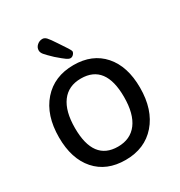

<svg xmlns="http://www.w3.org/2000/svg" viewBox="-220 -1115 1196 1276"><g transform="rotate(-30 378.0 -477.0)"><path d="M426 -793Q426 -781 415.5 -770Q405 -759 392 -759Q381 -759 364 -770.5Q347 -782 302 -821Q261 -860 247.5 -876.5Q234 -893 234 -909Q234 -932 252 -948Q270 -964 293 -964Q309 -964 323 -949.5Q337 -935 369 -886Q426 -803 426 -793ZM372 10Q227 10 144.5 -83.5Q62 -177 62 -341Q62 -511 149.5 -610.5Q237 -710 385 -710Q529 -710 611.5 -616.5Q694 -523 694 -359Q694 -190 607 -90Q520 10 372 10ZM372 -92Q468 -92 519.5 -160.5Q571 -229 571 -359Q571 -608 383 -608Q287 -608 236 -539.5Q185 -471 185 -342Q185 -92 372 -92Z"/></g></svg>

Font: Solway Medium
Style: Regular
Weight: 500
Designer: Mariya V. Pigoulevskaya
Foundry: The Northern Block Ltd.
Version: Version 1.000;hotconv 1.0.109;makeotfexe 2.5.65596